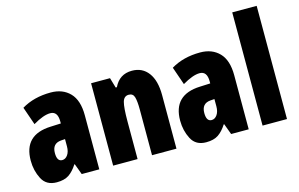

<svg xmlns="http://www.w3.org/2000/svg" viewBox="-94 -998 1937 1245"><g transform="rotate(-15 874.0 -375.0)"><path d="M274 -198Q274 -163 259 -141.5Q244 -120 222 -120Q187 -120 187 -176Q187 -240 246 -245L274 -247ZM66 -513 108 -392Q179 -434 224 -434Q274 -434 274 -366V-352L204 -349Q23 -342 23 -169Q23 -102 52 -46Q81 10 151 10Q202 10 232.5 -10.5Q263 -31 290 -73H293L320 0H438V-363Q438 -464 390 -513.5Q342 -563 262 -563Q149 -563 66 -513Z M686 -485H678L658 -553H531V0H695V-253Q695 -346 705 -382Q715 -418 747 -418Q776 -418 784 -390Q792 -362 792 -308V0H956V-360Q956 -457 916.5 -510Q877 -563 807 -563Q723 -563 686 -485Z M1277 -198Q1277 -163 1262 -141.5Q1247 -120 1225 -120Q1190 -120 1190 -176Q1190 -240 1249 -245L1277 -247ZM1069 -513 1111 -392Q1182 -434 1227 -434Q1277 -434 1277 -366V-352L1207 -349Q1026 -342 1026 -169Q1026 -102 1055 -46Q1084 10 1154 10Q1205 10 1235.5 -10.5Q1266 -31 1293 -73H1296L1323 0H1441V-363Q1441 -464 1393 -513.5Q1345 -563 1265 -563Q1152 -563 1069 -513Z M1698 -760H1534V0H1698Z"/></g></svg>

Font: Noto Sans Display Condensed Black
Style: Regular
Weight: 900
Width: 3
Designer: Monotype Design team
Foundry: Monotype Imaging Inc.
Version: 1.000